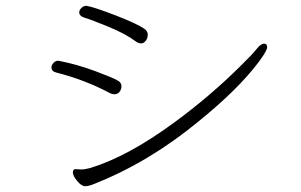

<svg xmlns="http://www.w3.org/2000/svg" viewBox="-20 -672 1040 664"><path d="M279 -652Q307 -647 380.5 -618.5Q454 -590 480 -572Q491 -564 491 -552Q491 -540 484 -531Q477 -522 468.5 -522Q460 -522 452 -527Q415 -555 355 -579.5Q295 -604 274.5 -610Q254 -616 254 -629Q254 -637 261.5 -644.5Q269 -652 279 -652ZM258 -86H263Q270 -86 276.5 -87.5Q283 -89 292 -91Q423 -131 582 -248Q705 -338 810 -442Q852 -483 867 -502Q882 -521 893 -521Q904 -521 904 -509Q904 -497 875 -458Q803 -362 664 -250Q495 -111 306 -36Q287 -28 274.5 -28Q262 -28 247 -46Q232 -64 232 -76Q232 -88 243.5 -87Q255 -86 258 -86ZM182 -462Q248 -449 309.5 -426Q371 -403 386 -394Q400 -387 400 -374.5Q400 -362 393 -354Q386 -346 377 -346Q368 -346 362 -349Q274 -396 175 -421Q158 -425 158 -439Q158 -447 165 -454.5Q172 -462 182 -462Z"/></svg>

Font: LXGW WenKai Lite Light
Style: Regular
Weight: 300
Designer: LXGW / Fontworks Inc.
Foundry: LXGW / Fontworks Inc.
Version: Version 1.511; March 25, 2025